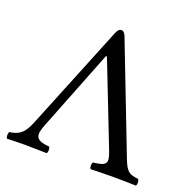

<svg xmlns="http://www.w3.org/2000/svg" viewBox="-118 -775 895 896"><g transform="rotate(20 329.0 -327.5)"><path d="M205 -31C131 -36 131 -63 152 -117L310 -518H315L474 -111C497 -52 491 -38 423 -31C417 -25 417 -4 423 2C463 1 508 0 544 0C580 0 615 1 648 2C654 -4 653 -25 647 -31C592 -36 584 -53 558 -122L360 -634C354 -650 347 -657 337 -657C326 -657 319 -648 313 -634L106 -124C87 -77 71 -38 8 -31C2 -25 2 -4 8 2C38 1 73 0 96 0C119 0 164 1 205 2C211 -4 211 -25 205 -31Z"/></g></svg>

Font: Libertinus Serif
Style: Regular
Weight: 400
Designer: Philipp H. Poll, Khaled Hosny
Foundry: Caleb Maclennan
Version: Version 7.050;RELEASE